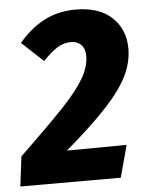

<svg xmlns="http://www.w3.org/2000/svg" viewBox="-68 -733 586 775"><g transform="rotate(-5 225.0 -346.0)"><path d="M466 -517Q466 -462 440 -408Q414 -354 352.5 -287Q291 -220 183 -128L425 -130L390 0H-17L-2 -121Q118 -236 178 -299.5Q238 -363 266 -410.5Q294 -458 294 -502Q294 -531 278.5 -547Q263 -563 237 -563Q208 -563 182 -547Q156 -531 123 -496L36 -577Q83 -633 139.5 -662.5Q196 -692 267 -692Q363 -692 414.5 -643Q466 -594 466 -517Z"/></g></svg>

Font: Fira Sans Condensed ExtraBold
Style: Italic
Weight: 800
Width: 3
Italic angle: -8°
Designer: bBox Type GmbH & Carrois Corporate GbR & Edenspiekermann AG
Foundry: bBox Type GmbH & Carrois Corporate GbR & Edenspiekermann AG
Version: Version 4.301